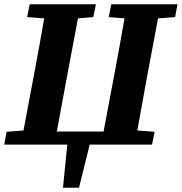

<svg xmlns="http://www.w3.org/2000/svg" viewBox="-32 -677 851 899"><path d="M477 -597 489 -657H799L788 -597L708 -591L654 -304Q643 -245 632.5 -185Q622 -125 611 -66L692 -60L680 0H388L338 202H263L283 0H-12L-1 -60L78 -66L132 -353Q143 -413 154 -472.5Q165 -532 175 -591L95 -597L107 -657H417L405 -597L333 -591L279 -304Q268 -243 256.5 -182.5Q245 -122 234 -61H453L508 -353Q519 -413 530 -472.5Q541 -532 551 -591Z"/></svg>

Font: Source Serif 4 SmText
Style: Bold Italic
Weight: 700
Italic angle: -12°
Designer: Frank Grießhammer
Foundry: Adobe
Version: Version 4.005;hotconv 1.1.0;makeotfexe 2.6.0